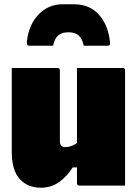

<svg xmlns="http://www.w3.org/2000/svg" viewBox="-20 -868 640 898"><path d="M300 -717Q270 -717 253 -703Q236 -689 228 -654H120Q110 -654 107.5 -658Q105 -662 106 -676Q115 -753 160.5 -800.5Q206 -848 273 -848H327Q398 -848 441.5 -800.5Q485 -753 494 -676Q496 -662 493 -658Q490 -654 480 -654H372Q364 -689 347 -703Q330 -717 300 -717ZM249 -550Q260 -550 260 -539V-208Q260 -180 285 -180Q298 -180 311 -184Q324 -188 340 -199V-550H554Q565 -550 565 -539V0H351Q340 0 340 -11V-85H320Q296 -46 258.5 -18Q221 10 171 10Q109 10 72 -31Q35 -72 35 -158V-550Z"/></svg>

Font: Recursive Sn Lnr St XBk
Style: Regular
Weight: 1000
Version: Version 1.079;hotconv 1.0.112;makeotfexe 2.5.65598; ttfautoh